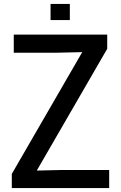

<svg xmlns="http://www.w3.org/2000/svg" viewBox="-20 -956 615 976"><path d="M335 -854H237V-936H335ZM398 -691 266 -688H50V-780H525V-708L167 -89L299 -92H535V0H40V-72Z"/></svg>

Font: Cooper Hewitt
Style: Regular
Weight: 707
Designer: Village Type and Design LLC
Foundry: Cooper Hewitt Smithsonian Design Museum
Version: 1.000